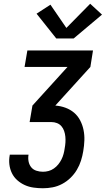

<svg xmlns="http://www.w3.org/2000/svg" viewBox="-20 -1004 564 1024"><path d="M209 0Q184 0 159 -3.5Q134 -7 112 -17Q90 -27 72 -43Q54 -59 43.5 -80.5Q33 -102 30 -127Q27 -152 32 -177Q32 -178 32 -178.5Q32 -179 32 -179H132Q132 -179 132 -178.5Q132 -178 132 -178Q129 -160 132.5 -142.5Q136 -125 146.5 -112Q157 -99 174 -93.5Q191 -88 209 -88Q224 -88 239 -92Q254 -96 267.5 -105.5Q281 -115 291 -127.5Q301 -140 308 -154Q315 -168 319 -183Q323 -198 325 -213Q328 -229 329 -244.5Q330 -260 328.5 -275.5Q327 -291 322 -305.5Q317 -320 307.5 -331Q298 -342 284 -347.5Q270 -353 254 -353H138L153 -441L340 -647H111L126 -735H476L462 -647L275 -441Q303 -439 329 -429.5Q355 -420 375 -403Q395 -386 407.5 -362Q420 -338 425.5 -311Q431 -284 430 -255.5Q429 -227 424 -198Q420 -173 412 -147.5Q404 -122 390 -98.5Q376 -75 356 -55.5Q336 -36 311.5 -23Q287 -10 261 -5Q235 0 209 0ZM280 -799 175 -931 249 -979 334 -855 461 -984 524 -926 373 -799Z"/></svg>

Font: Iosevka SS04 Semibold
Style: Italic
Weight: 600
Italic angle: -9°
Monospace: yes
Designer: Belleve Invis
Foundry: Belleve Invis
Version: Version 19.0.0; ttfautohint (v1.8.4)